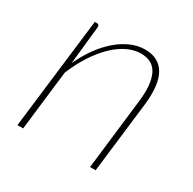

<svg xmlns="http://www.w3.org/2000/svg" viewBox="-118 -621 745 742"><g transform="rotate(30 254.5 -250.0)"><path d="M108 -312Q128 -355.5 153.5 -390.5Q179 -425.5 207.8 -449.8Q236.5 -474 267.2 -487Q298 -500 329 -500Q361 -500 383.2 -487.5Q405.5 -475 418.2 -451.5Q431 -428 434.5 -393.8Q438 -359.5 433 -315.5L395.5 0H370.5L407.5 -315.5Q417 -393 397 -435.8Q377 -478.5 322 -478.5Q292.5 -478.5 262 -463.8Q231.5 -449 203 -421.5Q174.5 -394 149 -354.8Q123.5 -315.5 103.5 -267L72 0H46.5L106 -495H116Q121.5 -495 123.8 -491.5Q126 -488 126 -483.5Z"/></g></svg>

Font: Lato ExtraLight
Style: Italic
Weight: 275
Italic angle: -7°
Designer: Lukasz Dziedzic with Adam Twardoch and Botio Nikoltchev
Foundry: tyPoland Lukasz Dziedzic
Version: Version 2.015; 2015-08-06; http://www.latofonts.com/